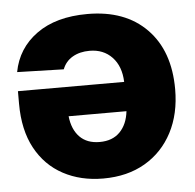

<svg xmlns="http://www.w3.org/2000/svg" viewBox="-45 -602 663 654"><g transform="rotate(-5 286.5 -274.5)"><path d="M276.9 -556.2Q405.8 -556.2 479.2 -481.2Q552.7 -406.2 552.7 -274.9Q552.7 -190.9 519.5 -127.4Q486.3 -64 425.8 -28.6Q365.2 6.8 282.7 6.8Q205.6 6.8 145.8 -25.4Q85.9 -57.6 52.2 -119.9Q18.6 -182.1 18.6 -272V-314.9H381.8Q379.9 -368.7 350.3 -399.7Q320.8 -430.7 273.4 -430.7Q239.7 -430.7 215.3 -416.5Q190.9 -402.3 180.7 -375.5L21.5 -379.9Q36.6 -460.4 103 -508.3Q169.4 -556.2 276.9 -556.2ZM281.2 -118.2Q325.2 -118.2 350.6 -144.3Q376 -170.4 380.9 -214.8H183.1Q188 -169.4 212.9 -143.8Q237.8 -118.2 281.2 -118.2Z"/></g></svg>

Font: Inter Tight ExtraBold
Style: Regular
Weight: 800
Designer: Rasmus Andersson
Foundry: rsms
Version: Version 3.004; ttfautohint (v1.8.4.7-5d5b)